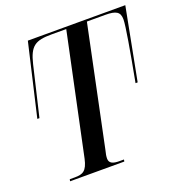

<svg xmlns="http://www.w3.org/2000/svg" viewBox="-129 -824 880 935"><g transform="rotate(-20 311.0 -357.0)"><path d="M76 0H357L359 -10H335C302 -10 283 -18 283 -42C283 -53 285 -66 290 -85L419 -703H514C570 -703 590 -691 590 -652C590 -620 569 -499 539 -340H550L622 -714H117L30 -340H41L102 -598C123 -685 151 -703 236 -703H312L180 -79C167 -20 146 -10 105 -10H78Z"/></g></svg>

Font: Noto Serif Display Condensed Medium
Style: Italic
Weight: 500
Width: 3
Italic angle: -12°
Designer: Monotype Design Team
Foundry: Monotype Imaging Inc.
Version: Version 2.009